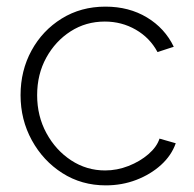

<svg xmlns="http://www.w3.org/2000/svg" viewBox="-20 -549 585 579"><path d="M299 10Q226 10 168 -27Q110 -64 76 -126Q42 -188 42 -262Q42 -336 75 -396.5Q108 -457 166 -493Q224 -529 298 -529Q369 -529 423 -496.5Q477 -464 504 -408L455 -392Q432 -435 389.5 -459.5Q347 -484 296 -484Q239 -484 193 -454.5Q147 -425 119.5 -375Q92 -325 92 -262Q92 -199 120 -147.5Q148 -96 194.5 -65.5Q241 -35 297 -35Q333 -35 367.5 -48.5Q402 -62 427.5 -84Q453 -106 461 -131L510 -117Q497 -80 465.5 -51.5Q434 -23 391 -6.5Q348 10 299 10Z"/></svg>

Font: Raleway Light
Style: Regular
Weight: 300
Designer: Matt McInerney, Pablo Impallari, Rodrigo Fuenzalida
Foundry: Matt McInerney, Pablo Impallari, Rodrigo Fuenzalida
Version: Version 4.026